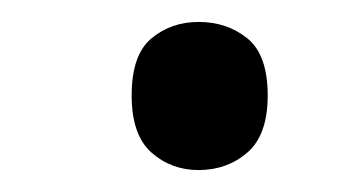

<svg xmlns="http://www.w3.org/2000/svg" viewBox="-20 -141 331 175"><path d="M100 -54Q100 -91 118 -106Q136 -121 161 -121Q187 -121 205.5 -106Q224 -91 224 -54Q224 -18 205.5 -2Q187 14 161 14Q136 14 118 -2Q100 -18 100 -54Z"/></svg>

Font: Noto Sans Wancho
Style: Regular
Weight: 400
Designer: Monotype Design Team
Foundry: Monotype Imaging Inc.
Version: Version 2.001; ttfautohint (v1.8.4.7-5d5b)